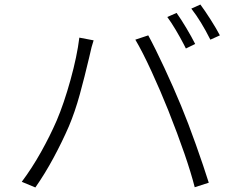

<svg xmlns="http://www.w3.org/2000/svg" viewBox="-20 -828 1040 847"><path d="M841 -634 800 -614 792 -630Q775 -663 755 -696.5Q735 -730 718 -753L759 -771Q779 -743 802.5 -703.5Q826 -664 841 -634ZM950 -672 908 -653Q867 -735 824 -790L864 -808Q884 -781 909.5 -741Q935 -701 950 -672ZM330 -662 393 -650Q388 -635 384 -620Q380 -605 377 -590L373 -573Q353 -488 332 -411.5Q311 -335 284 -271Q254 -202 216 -131.5Q178 -61 136 -1L76 -26Q121 -86 161 -157.5Q201 -229 230 -296Q262 -371 291 -475.5Q320 -580 330 -662ZM577 -653 634 -672Q664 -617 705 -529Q746 -441 779 -361Q809 -289 844 -190.5Q879 -92 901 -22L839 -2Q807 -128 722 -342Q688 -427 648 -514Q608 -601 577 -653Z"/></svg>

Font: 寒蝉端黑体 Light
Style: Regular
Weight: 300
Designer: ChillDuanSans {Warren2060}; 
Source Han Sans {Ryoko NISHIZUKA 西塚涼子 (kana, bopomofo & ideographs); Paul D. Hunt (Latin, G
Foundry: ChillType&Adobe
Version: Version 1.300;Glyphs 3.3 (3306)